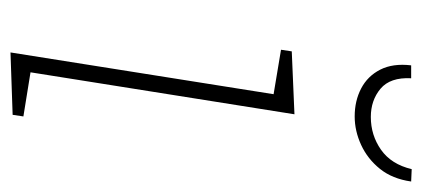

<svg xmlns="http://www.w3.org/2000/svg" viewBox="-234 -550 786 357"><g transform="rotate(90 158.5 -371.0)"><path d="M77 2 157 -502 168 -485 72 -501 75 -521 192 -526 112 -23 103 -37 196 -22 193 -2ZM196 -638Q167 -638 144 -650Q121 -662 109 -685.5Q97 -709 101 -743H125Q123 -704 144.5 -686Q166 -668 197 -668Q231 -668 258 -687Q285 -706 294 -744L317 -743Q312 -708 293.5 -685Q275 -662 249 -650Q223 -638 196 -638Z"/></g></svg>

Font: Bitter Thin ExtraLight
Style: Italic
Weight: 250
Italic angle: -9°
Version: Version 2.002